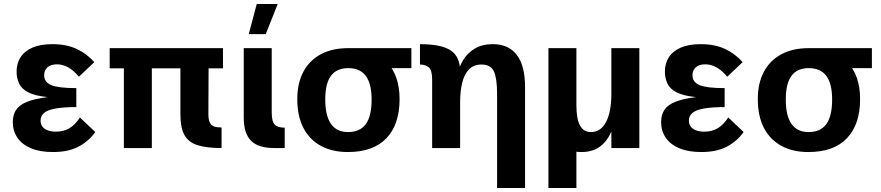

<svg xmlns="http://www.w3.org/2000/svg" viewBox="-20 -741 4409 961"><path d="M457 -80Q423 -33 372 -6.5Q321 20 245 20Q180 20 135 1Q90 -18 67 -52Q44 -86 44 -130Q44 -166 60.5 -191Q77 -216 115.5 -231.5Q154 -247 219 -255Q156 -261 122 -278.5Q88 -296 75.5 -323Q63 -350 63 -383Q63 -423 82.5 -454Q102 -485 142 -502.5Q182 -520 242 -520Q313 -520 364 -496Q415 -472 452 -430L375 -357Q346 -391 319.5 -405Q293 -419 265 -419Q234 -419 217.5 -404Q201 -389 201 -364Q201 -330 236.5 -315Q272 -300 362 -300V-205Q299 -205 259 -198Q219 -191 201 -176Q183 -161 183 -137Q183 -111 203.5 -96.5Q224 -82 260 -82Q299 -82 328 -99.5Q357 -117 380 -153Z M600 -399H529V-500H1096V-399H1024L1023 -171Q1023 -143 1030 -128Q1037 -113 1051.5 -108Q1066 -103 1089 -103V0Q1014 0 968.5 -14.5Q923 -29 903 -65.5Q883 -102 883 -168V-399H740V0H600Z M1353 0Q1272 0 1236 -37Q1200 -74 1200 -153V-500H1340V-179Q1340 -133 1355 -117.5Q1370 -102 1405 -102V0ZM1265 -721H1370L1310 -570H1225Z M1468 -245Q1468 -325 1498.5 -382Q1529 -439 1586 -469.5Q1643 -500 1722 -500Q1848 -500 1914 -432.5Q1980 -365 1980 -245Q1980 -118 1914 -49Q1848 20 1721 20Q1643 20 1586 -11Q1529 -42 1498.5 -101Q1468 -160 1468 -245ZM1722 -80Q1782 -80 1811 -120Q1840 -160 1840 -243Q1840 -322 1811 -361Q1782 -400 1723 -400Q1665 -400 1636.5 -361.5Q1608 -323 1608 -243Q1608 -162 1636.5 -121Q1665 -80 1722 -80ZM1717 -500H2039V-400H1766Z M2143 -343Q2143 -389 2126.5 -403.5Q2110 -418 2082 -418V-520Q2189 -520 2236 -488.5Q2283 -457 2283 -384V0H2143ZM2468 -272Q2468 -349 2452 -383.5Q2436 -418 2391 -418Q2351 -418 2327.5 -394Q2304 -370 2293.5 -327Q2283 -284 2283 -227L2269 -290L2268 -365Q2277 -406 2299 -441.5Q2321 -477 2357.5 -498.5Q2394 -520 2447 -520Q2525 -520 2566.5 -466.5Q2608 -413 2608 -304V200H2468Z M2725 -500H2865V200H2725ZM3055 -126Q3036 -55 2995.5 -17.5Q2955 20 2890 20Q2811 20 2768 -35Q2725 -90 2725 -196V-500H2865V-216Q2865 -146 2883 -113Q2901 -80 2938 -80Q2987 -80 3013.5 -130.5Q3040 -181 3040 -273L3054 -208ZM3040 -500H3180V0H3040Z M3702 -80Q3668 -33 3617 -6.5Q3566 20 3490 20Q3425 20 3380 1Q3335 -18 3312 -52Q3289 -86 3289 -130Q3289 -166 3305.5 -191Q3322 -216 3360.5 -231.5Q3399 -247 3464 -255Q3401 -261 3367 -278.5Q3333 -296 3320.5 -323Q3308 -350 3308 -383Q3308 -423 3327.5 -454Q3347 -485 3387 -502.5Q3427 -520 3487 -520Q3558 -520 3609 -496Q3660 -472 3697 -430L3620 -357Q3591 -391 3564.5 -405Q3538 -419 3510 -419Q3479 -419 3462.5 -404Q3446 -389 3446 -364Q3446 -330 3481.5 -315Q3517 -300 3607 -300V-205Q3544 -205 3504 -198Q3464 -191 3446 -176Q3428 -161 3428 -137Q3428 -111 3448.5 -96.5Q3469 -82 3505 -82Q3544 -82 3573 -99.5Q3602 -117 3625 -153Z M3773 -245Q3773 -325 3803.5 -382Q3834 -439 3891 -469.5Q3948 -500 4027 -500Q4153 -500 4219 -432.5Q4285 -365 4285 -245Q4285 -118 4219 -49Q4153 20 4026 20Q3948 20 3891 -11Q3834 -42 3803.5 -101Q3773 -160 3773 -245ZM4027 -80Q4087 -80 4116 -120Q4145 -160 4145 -243Q4145 -322 4116 -361Q4087 -400 4028 -400Q3970 -400 3941.5 -361.5Q3913 -323 3913 -243Q3913 -162 3941.5 -121Q3970 -80 4027 -80ZM4022 -500H4344V-400H4071Z"/></svg>

Font: Moderustic SemiBold
Style: Regular
Weight: 600
Designer: Tural Alisoy
Foundry: TAFT Foundry
Version: Version 2.120